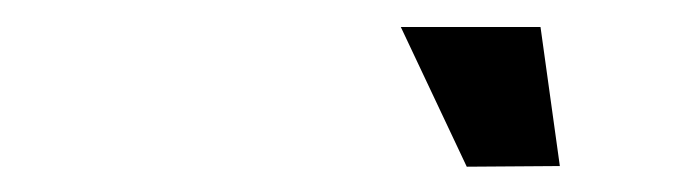

<svg xmlns="http://www.w3.org/2000/svg" viewBox="-20 -829 509 145"><path d="M388.2 -808.6 402.8 -703.6 332.5 -703.1 282.7 -808.6Z"/></svg>

Font: Lambda
Style: Italic
Weight: 400
Italic angle: -11°
Designer: GGBotNet
Version: 0.22